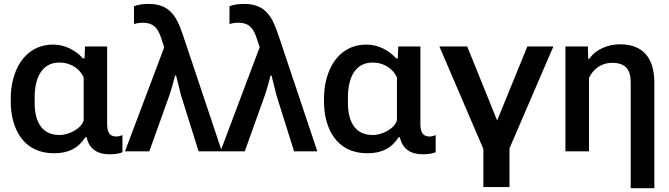

<svg xmlns="http://www.w3.org/2000/svg" viewBox="-20 -778 3441 987"><path d="M256.8 9.8C331.5 9.8 380.9 -14.6 419.4 -72.8H425.3C438.5 -8.8 485.4 15.1 542 15.1C559.6 15.1 594.2 13.2 609.4 3.9V-83.5C599.1 -79.1 588.9 -76.2 578.1 -76.2C540 -76.2 530.8 -103 530.8 -141.1V-539.1H417L414.6 -478H405.8C371.1 -518.6 313 -548.8 254.9 -548.8C100.1 -548.8 35.2 -407.2 35.2 -271.5V-256.3C35.2 -117.7 99.6 9.8 256.8 9.8ZM286.1 -84C189.5 -84 158.2 -160.2 158.2 -249V-278.3C158.2 -367.7 189 -456.5 285.2 -456.5C345.7 -456.5 391.1 -423.3 410.2 -379.9V-160.6C400.9 -119.1 336.4 -84 286.1 -84Z M622.6 0H747.6L850.6 -287.6C861.8 -319.8 871.6 -356.4 879.9 -389.6H885.3C893.1 -357.4 901.9 -320.8 910.2 -289.1L1001 0H1120.6L918.5 -603.5C887.7 -695.3 850.1 -757.8 745.6 -757.8C721.2 -757.8 691.4 -755.4 668.9 -746.1V-654.3C682.6 -658.7 698.2 -661.1 714.4 -661.1C774.9 -661.1 793.9 -626.5 809.6 -579.1L824.2 -535.2Z M1113.3 0H1238.3L1341.3 -287.6C1352.5 -319.8 1362.3 -356.4 1370.6 -389.6H1376C1383.8 -357.4 1392.6 -320.8 1400.9 -289.1L1491.7 0H1611.3L1409.2 -603.5C1378.4 -695.3 1340.8 -757.8 1236.3 -757.8C1211.9 -757.8 1182.1 -755.4 1159.7 -746.1V-654.3C1173.3 -658.7 1189 -661.1 1205.1 -661.1C1265.6 -661.1 1284.7 -626.5 1300.3 -579.1L1314.9 -535.2Z M1867.2 9.8C1941.9 9.8 1991.2 -14.6 2029.8 -72.8H2035.6C2048.8 -8.8 2095.7 15.1 2152.3 15.1C2169.9 15.1 2204.6 13.2 2219.7 3.9V-83.5C2209.5 -79.1 2199.2 -76.2 2188.5 -76.2C2150.4 -76.2 2141.1 -103 2141.1 -141.1V-539.1H2027.3L2024.9 -478H2016.1C1981.4 -518.6 1923.3 -548.8 1865.2 -548.8C1710.4 -548.8 1645.5 -407.2 1645.5 -271.5V-256.3C1645.5 -117.7 1710 9.8 1867.2 9.8ZM1896.5 -84C1799.8 -84 1768.6 -160.2 1768.6 -249V-278.3C1768.6 -367.7 1799.3 -456.5 1895.5 -456.5C1956.1 -456.5 2001.5 -423.3 2020.5 -379.9V-160.6C2011.2 -119.1 1946.8 -84 1896.5 -84Z M2599.1 183.6V-15.6L2824.7 -539.1H2690.9L2535.6 -158.7L2381.8 -539.1H2238.8L2464.8 -12.2V183.6Z M3222.2 189.5H3343.8V-350.6C3343.8 -475.6 3290 -550.3 3166.5 -550.3C3106.9 -550.3 3043 -525.4 3009.3 -475.6H3003.9L3002 -539.1H2886.7V0H3007.8V-377.4C3029.3 -423.3 3071.8 -455.1 3126 -455.1C3193.8 -455.1 3222.2 -422.4 3222.2 -354.5Z"/></svg>

Font: Winston SemiBold
Style: Regular
Weight: 600
Designer: Vernon Adams, Kim Jin-seong, David Berlow, Cristiano Sobral
Foundry: The Winston Project Authors
Version: Version 3.004